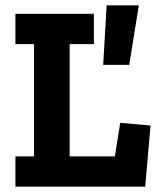

<svg xmlns="http://www.w3.org/2000/svg" viewBox="-20 -702 598 722"><path d="M502 -682 466 -458H368L381 -682ZM526 0H38V-114H108V-536H38V-650H333V-536H242V-114H412L432 -240L546 -230Z"/></svg>

Font: Zilla Slab Bold
Style: Bold
Weight: 700
Designer: Typotheque.com
Foundry: Typotheque type foundry
Version: Version 1.1; 2017; ttfautohint (v1.6)